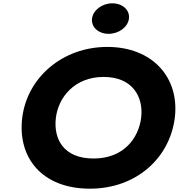

<svg xmlns="http://www.w3.org/2000/svg" viewBox="-20 -1123 1087 1158"><path d="M114.1 -413C84.5 -172 233.5 15 522.3 15C803.8 15 1004.7 -172 1034.3 -413C1063.9 -654 900.8 -840 627.2 -840C355.5 -840 143.7 -654 114.1 -413ZM317.1 -413C332.2 -536 429.6 -659 605 -659C781.7 -659 846.4 -536 831.3 -413C816.2 -290 726.1 -167 544.6 -167C358.3 -167 302 -290 317.1 -413ZM657.7 -1103C596 -1103 541.4 -1062 535.1 -1011C528.8 -960 573.4 -919 635.1 -919C696.8 -919 751.5 -960 757.7 -1011C764 -1062 719.4 -1103 657.7 -1103Z"/></svg>

Font: Hussar
Style: BdSuprExtOblOne
Weight: 700
Foundry: Cannot Into Space Fonts
Version: Version 2.00